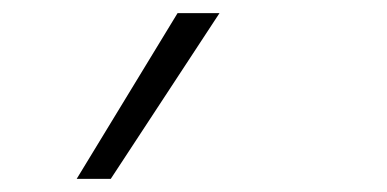

<svg xmlns="http://www.w3.org/2000/svg" viewBox="-20 -103 590 293"><path d="M97 170 251 -83H315L149 170Z"/></svg>

Font: Lode Dark Term
Style: Italic
Weight: 400
Italic angle: -11°
Monospace: yes
Designer: Belleve Invis
Foundry: Belleve Invis
Version: Version 29.2.0